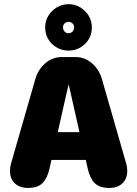

<svg xmlns="http://www.w3.org/2000/svg" viewBox="-20 -893 659 922"><path d="M114 9.5Q75 9.5 51.5 -12.2Q28 -34 28 -73Q28 -81 29 -89.2Q30 -97.5 32.5 -106L149.5 -513Q162.5 -559 197.2 -589Q232 -619 275.5 -619H343.5Q387 -619 421.8 -589Q456.5 -559 469.5 -513L586.5 -106Q589 -97.5 590 -89.2Q591 -81 591 -73Q591 -34 567.5 -12.2Q544 9.5 505 9.5Q457.5 9.5 434.5 -14Q411.5 -37.5 401 -84.5L392 -125H227L218 -84.5Q207.5 -37.5 184.5 -14Q161.5 9.5 114 9.5ZM257.5 -258.5H361.5L320 -443Q317 -456 314.5 -467.2Q312 -478.5 309.5 -488Q307.5 -478.5 304.8 -467.2Q302 -456 299 -443ZM310 -650Q263.5 -650 230.2 -681.8Q197 -713.5 197 -762Q197 -792.5 212.2 -817.5Q227.5 -842.5 253.2 -857.8Q279 -873 310 -873Q340 -873 365.2 -857.8Q390.5 -842.5 405.8 -817.5Q421 -792.5 421 -762Q421 -713.5 387.8 -681.8Q354.5 -650 310 -650ZM310 -733.5Q320.5 -733.5 328.2 -741.5Q336 -749.5 336 -762Q336 -772.5 328.2 -780.2Q320.5 -788 310 -788Q297.5 -788 290 -780.2Q282.5 -772.5 282.5 -762Q282.5 -749.5 290 -741.5Q297.5 -733.5 310 -733.5Z"/></svg>

Font: Sono Monospace ExtraBold
Style: Regular
Weight: 800
Version: Version 2.112